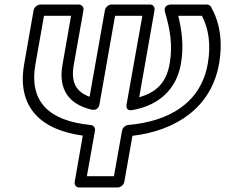

<svg xmlns="http://www.w3.org/2000/svg" viewBox="-20 -573 998 851"><path d="M382 -19C197 -37 108 -122 137 -288L175 -503H295L257 -286C237 -174 288 -110 386 -87C392 -86 416 -82 421 -111L490 -503H611L541 -110C540 -103 538 -80 566 -85C682 -105 762 -175 782 -291C796 -371 785 -442 770 -503H875C904 -447 916 -378 901 -291C870 -115 728 -35 548 -19C535 -18 523 -6 521 6L485 208H365L401 6C403 -7 394 -18 382 -19ZM951 -291C969 -394 952 -478 915 -543C912 -548 905 -553 897 -553H741C698 -553 712 -517 712 -517C732 -449 747 -376 732 -291C718 -209 675 -164 597 -142L665 -528C667 -539 660 -553 645 -553H474C463 -553 448 -543 445 -528L377 -144C318 -166 293 -207 307 -286L350 -528C352 -539 344 -553 329 -553H159C148 -553 132 -543 129 -528L87 -288C54 -99 160 3 347 28L311 233C309 244 316 258 331 258H502C513 258 528 248 531 233L567 29C760 6 917 -96 951 -291Z"/></svg>

Font: Asimov
Style: XWidOuIt
Weight: 500
Designer: Google
Version: Version 2.000980; 2014